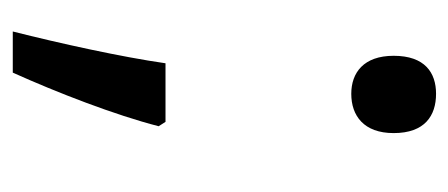

<svg xmlns="http://www.w3.org/2000/svg" viewBox="-226 -364 719 308"><g transform="rotate(90 134.0 -210.5)"><path d="M70 -482C70 -434 97 -414 131 -414C166 -414 194 -434 194 -482C194 -532 166 -550 131 -550C97 -550 70 -532 70 -482ZM183 -105 176 -116H82C72 -46 50 54 31 129H97C129 58 165 -35 183 -105Z"/></g></svg>

Font: Noto Sans Runic
Style: Regular
Weight: 400
Designer: Monotype Design Team
Foundry: Monotype Imaging Inc.
Version: Version 2.002